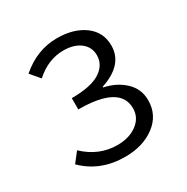

<svg xmlns="http://www.w3.org/2000/svg" viewBox="-153 -783 905 928"><g transform="rotate(-30 300.0 -319.0)"><path d="M287 12Q147 12 57 -78L99 -132Q179 -56 282 -56Q348 -56 391.5 -88.5Q435 -121 435 -173Q435 -300 203 -300V-363Q310 -363 361 -395.5Q412 -428 412 -482Q412 -528 376.5 -555.5Q341 -583 282 -583Q197 -583 125 -518L81 -570Q173 -650 285 -650Q378 -650 437 -606.5Q496 -563 496 -488Q496 -381 360 -336V-332Q428 -318 473 -275.5Q518 -233 518 -170Q518 -87 451.5 -37.5Q385 12 287 12Z"/></g></svg>

Font: TypoPRO Source Code Pro
Style: Regular
Weight: 400
Monospace: yes
Designer: Paul D. Hunt, Teo Tuominen
Foundry: Adobe Systems Incorporated
Version: Version 2.010;PS 1.0;hotconv 1.0.84;makeotf.lib2.5.63406